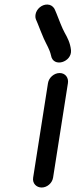

<svg xmlns="http://www.w3.org/2000/svg" viewBox="-20 -786 337 857"><path d="M194.2 -415 127.9 7C123.8 33 142.9 51 166 51C190.3 51 213.1 31.3 216.9 7L283.2 -415C286.9 -438 272.4 -460 246.3 -460C221.5 -460 198.1 -439.8 194.2 -415ZM296.9 -562.2C293.5 -595.5 279.9 -619.8 268.9 -639.5C256.1 -662.5 243.8 -697.1 231.9 -726.5L225 -742.6C222 -751.1 212.4 -761.3 201.2 -764.3C175.9 -770.9 149.7 -753.4 141.1 -730.6C137.3 -720.6 136.7 -707.9 140.4 -699.3L147.6 -682.5C156.2 -661.4 165.4 -636.5 175.2 -614.5C189 -583.8 201.2 -566.9 207.7 -538.7C217.1 -481.9 301.9 -508.5 296.9 -562.2Z"/></svg>

Font: Just Breathe
Style: BdObl3
Weight: 400
Foundry: Cannot Into Space Fonts
Version: Version 0.72